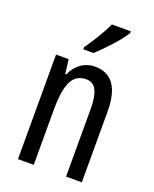

<svg xmlns="http://www.w3.org/2000/svg" viewBox="-143 -847 742 927"><g transform="rotate(20 228.0 -383.0)"><path d="M366 -757V-766H269C248 -721 218 -671 180 -617V-606H232C273 -642 341 -715 366 -757ZM262 -547C211 -547 167 -517 144 -464H139L130 -537H65V0H146V-279C146 -417 174 -475 244 -475C292 -475 312 -432 312 -348V0H393V-364C393 -488 348 -547 262 -547Z"/></g></svg>

Font: Noto Sans Telugu ExtraCondensed
Style: Regular
Weight: 400
Width: 2
Designer: Jelle Bosma - Monotype Design Team
Foundry: Monotype Imaging Inc.
Version: Version 2.005